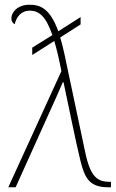

<svg xmlns="http://www.w3.org/2000/svg" viewBox="-20 -790 490 810"><path d="M239 -490 15 0H46L179 -295C201 -343 228 -403 245 -443H248C268 -351 298 -198 320 -109C337 -43 355 0 435 0H448V-23H443C390 -23 361 -44 339 -150L251 -566C245 -591 240 -613 234 -632L320 -687V-718L226 -658C190 -757 148 -770 104 -770C54 -770 28 -738 28 -713C28 -700 34 -692 42 -688C50 -720 70 -746 108 -745C144 -744 173 -723 201 -642L116 -589V-558L209 -617C219 -584 229 -542 239 -490Z"/></svg>

Font: Noto Serif SemiCondensed Thin
Style: Regular
Weight: 100
Width: 4
Designer: Monotype Design Team
Foundry: Monotype Imaging Inc.
Version: Version 2.015